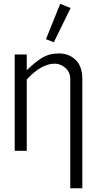

<svg xmlns="http://www.w3.org/2000/svg" viewBox="-20 -806 514 1026"><path d="M225.6 -596.7 301.8 -785.6 357.4 -763.2 267.6 -580.1ZM58.6 0V-515.1H123V-430.7Q166 -473.1 204.6 -496.8Q243.2 -520.5 295.4 -520.5Q347.7 -520.5 383.8 -486.3Q419.9 -452.1 419.9 -383.8V200.2H355.5V-383.8Q355.5 -420.4 329.3 -443.1Q303.2 -465.8 272.9 -465.8Q200.7 -465.8 123 -381.3V0Z"/></svg>

Font: News Cycle
Style: Regular
Weight: 500
Version: Version 0.5.2